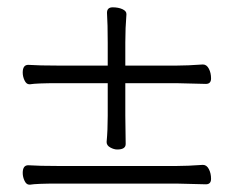

<svg xmlns="http://www.w3.org/2000/svg" viewBox="-20 -519 640 524"><path d="M323 -126Q323 -111 300 -111Q291 -111 281 -116.5Q271 -122 271 -131V-132Q274 -164 274 -203V-292H138Q80 -292 62 -289H60Q52 -289 47 -299.5Q42 -310 42 -321Q42 -342 57 -342Q87 -340 139 -340H274V-402Q274 -454 272 -484Q272 -499 287.5 -499Q303 -499 314 -494Q325 -489 325 -481V-479Q322 -443 322 -403V-340H462Q491 -340 533 -343H534Q544 -343 550 -331.5Q556 -320 556 -305Q556 -290 542 -290L461 -292H322V-204ZM57 -68Q87 -66 139 -66H462Q491 -66 533 -69H534Q544 -69 550 -57.5Q556 -46 556 -31Q556 -16 542 -16L461 -18H138Q80 -18 62 -15H60Q52 -15 47 -25.5Q42 -36 42 -47Q42 -68 57 -68Z"/></svg>

Font: ToneOZ-Pinyin-WenKai-Light
Style: Light
Weight: 300
Designer: Fontworks Inc.
Foundry: ToneOZ
Version: Version 0.240331